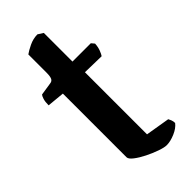

<svg xmlns="http://www.w3.org/2000/svg" viewBox="-219 -719 763 763"><g transform="rotate(-45 162.0 -337.5)"><path d="M223 0Q210 0 185.5 -8.5Q161 -17 136 -29.5Q111 -42 93.5 -55.5Q76 -69 76 -79V-437L3 -444Q3 -464 7 -476.5Q11 -489 15 -493L67 -501Q80 -502 84.5 -511.5Q89 -521 89 -542V-644Q101 -653 124 -664Q147 -675 171 -675L193 -661V-500H296L307 -487Q306 -469 300.5 -454.5Q295 -440 290 -433L198 -435V-86L300 -69Q302 -66 305.5 -57.5Q309 -49 309 -39Q296 -22 270 -11Q244 0 223 0Z"/></g></svg>

Font: Texturina 72pt
Style: Bold
Weight: 700
Designer: Guillermo Torres Carreño
Foundry: Omnibus-Type
Version: Version 1.002; ttfautohint (v1.8.3)